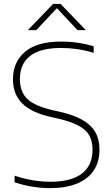

<svg xmlns="http://www.w3.org/2000/svg" viewBox="-20 -964 581 993"><path d="M237.5 9Q195.5 9 147.8 1.5Q100 -6 55.5 -21.5V-55.5Q89 -44 120.8 -37.2Q152.5 -30.5 182 -27.2Q211.5 -24 239 -24Q348.5 -24 403.5 -66.2Q458.5 -108.5 458.5 -190Q458.5 -259 415.8 -294.5Q373 -330 276.5 -351.5L243 -359Q143 -381.5 95 -429Q47 -476.5 47 -554Q47 -643.5 109.5 -696.2Q172 -749 296.5 -749Q339.5 -749 382.8 -742.8Q426 -736.5 464.5 -724.5V-690.5Q421.5 -704 379.2 -710Q337 -716 294.5 -716Q224 -716 177 -697.5Q130 -679 106.5 -643.2Q83 -607.5 83 -556Q83 -488.5 121.5 -452Q160 -415.5 253 -394L286.5 -386.5Q359.5 -370.5 405.2 -344.5Q451 -318.5 472.8 -280.8Q494.5 -243 494.5 -191Q494.5 -126.5 464.5 -82Q434.5 -37.5 377.2 -14.2Q320 9 237.5 9ZM124 -808 255 -944H293L424 -808H381L266.5 -930H282L167.5 -808Z"/></svg>

Font: Encode Sans SC SemiExpanded Thin
Style: Regular
Weight: 250
Width: 6
Designer: Multiple Designers
Foundry: Impallari Type
Version: Version 3.002